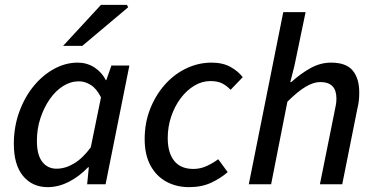

<svg xmlns="http://www.w3.org/2000/svg" viewBox="-20 -759 1547 791"><path d="M177 12Q113 12 75 -34Q37 -80 37 -166Q37 -236 59 -297Q81 -358 118 -403.5Q155 -449 202.5 -475Q250 -501 300 -501Q338 -501 368.5 -481.5Q399 -462 416 -429H418L439 -489H513L415 0H339L346 -70H343Q308 -33 264.5 -10.5Q221 12 177 12ZM213 -64Q249 -64 285 -85.5Q321 -107 354 -152L396 -358Q378 -394 354 -409Q330 -424 305 -424Q271 -424 240 -404.5Q209 -385 185 -350.5Q161 -316 146.5 -272Q132 -228 132 -179Q132 -121 154 -92.5Q176 -64 213 -64ZM240 -570 396 -739H503L508 -729L319 -570Z M759 12Q706 12 664.5 -11Q623 -34 599.5 -78Q576 -122 576 -186Q576 -253 598.5 -310Q621 -367 659 -410Q697 -453 747 -477Q797 -501 852 -501Q898 -501 930 -483Q962 -465 980 -441L930 -389Q913 -407 894 -416Q875 -425 847 -425Q812 -425 780.5 -406Q749 -387 724.5 -354.5Q700 -322 685.5 -279.5Q671 -237 671 -190Q671 -130 697.5 -96.5Q724 -63 777 -63Q806 -63 832.5 -75.5Q859 -88 879 -103L918 -50Q890 -25 850.5 -6.5Q811 12 759 12Z M1005 0 1147 -709H1239L1193 -488L1176 -421H1180Q1219 -456 1259.5 -478.5Q1300 -501 1344 -501Q1406 -501 1433 -468.5Q1460 -436 1460 -378Q1460 -361 1458.5 -345.5Q1457 -330 1452 -310L1390 0H1298L1358 -298Q1362 -317 1364 -328.5Q1366 -340 1366 -353Q1366 -387 1349.5 -404Q1333 -421 1299 -421Q1272 -421 1239 -401.5Q1206 -382 1164 -340L1097 0Z"/></svg>

Font: Source Sans 3 ExtraLight Medium
Style: Italic
Weight: 500
Italic angle: -11°
Version: Version 3.052;hotconv 1.1.0;makeotfexe 2.6.0